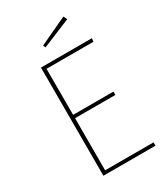

<svg xmlns="http://www.w3.org/2000/svg" viewBox="-209 -954 913 1047"><g transform="rotate(-30 247.0 -430.5)"><path d="M441 -660H146V-370H400V-349H146V-21H451V0H123V-681H444ZM379 -838 200 -764 193 -779 368 -861Z"/></g></svg>

Font: Fira Sans Thin
Style: Regular
Weight: 100
Designer: bBox Type GmbH & Carrois Corporate GbR & Edenspiekermann AG
Foundry: bBox Type GmbH & Carrois Corporate GbR & Edenspiekermann AG
Version: Version 4.301